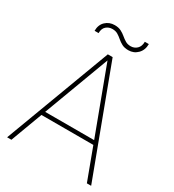

<svg xmlns="http://www.w3.org/2000/svg" viewBox="-208 -999 1013 1117"><g transform="rotate(30 298.5 -441.0)"><path d="M551.8 0 472.7 -212.4H124L44.9 0H16.1L282.2 -710.9H314.5L580.6 0ZM133.8 -238.8H462.9L298.3 -679.2ZM432.1 -881.8H459Q459 -841.3 434.1 -816.2Q409.2 -791 373 -791Q346.7 -791 329.3 -800.3Q312 -809.6 298.3 -821.5Q284.7 -833.5 269.5 -842.8Q254.4 -852.1 232.9 -852.1Q208.5 -852.1 191.2 -836.9Q173.8 -821.8 173.8 -791H147Q147 -831.5 171.9 -855Q196.8 -878.4 232.9 -878.4Q258.3 -878.4 275.9 -869.4Q293.5 -860.4 307.9 -848.1Q322.3 -835.9 337.4 -826.9Q352.5 -817.9 373 -817.9Q397.5 -817.9 414.8 -834.5Q432.1 -851.1 432.1 -881.8Z"/></g></svg>

Font: Vazirmatn RD Thin
Style: Regular
Weight: 100
Designer: Saber Rastikerdar
Foundry: Saber Rastikerdar
Version: Version 32.102